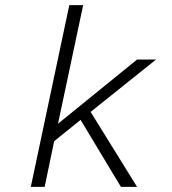

<svg xmlns="http://www.w3.org/2000/svg" viewBox="-20 -728 672 748"><path d="M100 0 250 -708H304L206 -246L514 -496H588L333 -292L514 0H451L294 -261L191 -178L154 0Z"/></svg>

Font: Atkinson Hyperlegible Mono ExtraLight
Style: Italic
Weight: 200
Italic angle: -12°
Monospace: yes
Designer: Elliott Scott, Megan Eiswerth, Linus Boman, Theodore Petrosky, Letters from Sweden
Foundry: Applied Design Works, Letters from Sweden
Version: Version 2.001